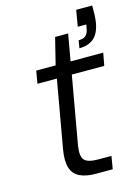

<svg xmlns="http://www.w3.org/2000/svg" viewBox="-113 -805 634 869"><g transform="rotate(-15 203.5 -370.0)"><path d="M225 0Q181 0 151.5 -14Q122 -28 112 -60Q102 -92 111 -145L167 -462H76L86 -521H177L208 -646H269L247 -521H400L389 -462H237L181 -145Q173 -96 188.5 -78Q204 -60 253 -60H315L305 0ZM301 -568 307 -604Q330 -604 340.5 -613.5Q351 -623 355 -642L359 -664H319L332 -740H407Q407 -715 406.5 -697Q406 -679 403 -660Q394 -610 368 -589Q342 -568 301 -568Z"/></g></svg>

Font: DM Sans 10pt Light
Style: Italic
Weight: 300
Italic angle: -10°
Version: Version 4.004;gftools[0.9.30]